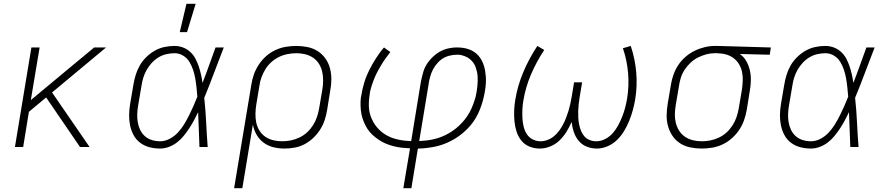

<svg xmlns="http://www.w3.org/2000/svg" viewBox="-20 -768 4640 1003"><path d="M398 0 221 -259 131 -184 101 0H58L144 -520H187L141 -245L332 -404L472 -520H534L252 -285L448 0Z M816 8Q787 8 760.5 1Q734 -6 712.5 -22Q691 -38 678 -62Q665 -86 659.5 -113Q654 -140 654.5 -168.5Q655 -197 660 -226L677 -326Q681 -351 689 -377Q697 -403 710.5 -426.5Q724 -450 744.5 -470Q765 -490 789 -503.5Q813 -517 839.5 -522.5Q866 -528 891 -528Q915 -528 936 -520Q957 -512 973.5 -497Q990 -482 1000.5 -462.5Q1011 -443 1018 -422Q1025 -401 1030 -379Q1035 -357 1038 -335Q1056 -381 1072.5 -427.5Q1089 -474 1106 -520H1149Q1123 -454 1098.5 -388Q1074 -322 1047 -257Q1054 -193 1057 -128.5Q1060 -64 1065 0H1022Q1020 -46 1018.5 -91.5Q1017 -137 1015 -182Q1005 -161 993.5 -139.5Q982 -118 968.5 -97.5Q955 -77 939.5 -58Q924 -39 904.5 -24Q885 -9 862 -0.5Q839 8 816 8ZM817 -30Q842 -30 866.5 -43Q891 -56 909.5 -76Q928 -96 942 -119Q956 -142 968 -166Q980 -190 990.5 -214Q1001 -238 1011 -263Q1009 -287 1006.5 -311Q1004 -335 1000 -358Q996 -381 988.5 -403.5Q981 -426 969 -445.5Q957 -465 936.5 -477.5Q916 -490 892 -490Q871 -490 849 -485Q827 -480 807.5 -468Q788 -456 772.5 -439Q757 -422 746 -402.5Q735 -383 728.5 -362Q722 -341 719 -319L702 -219Q698 -197 697 -174.5Q696 -152 699.5 -130.5Q703 -109 712 -90Q721 -71 736.5 -57Q752 -43 773 -36.5Q794 -30 817 -30ZM919 -600 954 -748H1002L957 -600Z M1203 215 1293 -326Q1297 -353 1306.5 -379.5Q1316 -406 1332 -430.5Q1348 -455 1370 -474.5Q1392 -494 1419 -506.5Q1446 -519 1473.5 -523.5Q1501 -528 1528 -528Q1558 -528 1587 -522Q1616 -516 1639.5 -501Q1663 -486 1679.5 -463Q1696 -440 1703.5 -412Q1711 -384 1711 -354.5Q1711 -325 1705 -294L1689 -194Q1685 -168 1676.5 -142Q1668 -116 1653 -92Q1638 -68 1617 -48Q1596 -28 1571.5 -15Q1547 -2 1520 3Q1493 8 1466 8Q1436 8 1408 1Q1380 -6 1357.5 -22.5Q1335 -39 1320.5 -64Q1306 -89 1301 -117L1246 215ZM1454 -30Q1476 -30 1499 -34.5Q1522 -39 1544 -49.5Q1566 -60 1584 -76.5Q1602 -93 1615 -113.5Q1628 -134 1635.5 -156Q1643 -178 1647 -201L1664 -301Q1668 -325 1668 -348.5Q1668 -372 1663 -394Q1658 -416 1646 -435Q1634 -454 1615.5 -466.5Q1597 -479 1574.5 -484.5Q1552 -490 1528 -490Q1506 -490 1482.5 -485.5Q1459 -481 1437.5 -470.5Q1416 -460 1397.5 -443.5Q1379 -427 1366.5 -406.5Q1354 -386 1346 -364Q1338 -342 1335 -319L1319 -223Q1315 -199 1314.5 -175Q1314 -151 1318.5 -128.5Q1323 -106 1335 -86.5Q1347 -67 1365.5 -54Q1384 -41 1407 -35.5Q1430 -30 1454 -30Z M2087 215 2122 7Q2100 6 2078 3.5Q2056 1 2035 -4.5Q2014 -10 1995 -18Q1976 -26 1959 -37.5Q1942 -49 1926.5 -63Q1911 -77 1900 -94Q1889 -111 1881 -130Q1873 -149 1868.5 -170Q1864 -191 1863.5 -216.5Q1863 -242 1865 -257L1869 -277Q1870 -287 1872.5 -297Q1875 -307 1877.5 -317Q1880 -327 1883 -337Q1886 -347 1889.5 -357Q1893 -367 1897.5 -377Q1902 -387 1906.5 -396.5Q1911 -406 1916 -415.5Q1921 -425 1926.5 -434.5Q1932 -444 1937.5 -453Q1943 -462 1950.5 -473Q1958 -484 1964 -492.5Q1970 -501 1975 -507L1986 -520L2019 -496Q2013 -488 2007 -480Q2001 -472 1995 -464Q1989 -456 1983.5 -447.5Q1978 -439 1973 -430.5Q1968 -422 1963 -413.5Q1958 -405 1953.5 -396.5Q1949 -388 1944.5 -379Q1940 -370 1936.5 -361Q1933 -352 1929.5 -343Q1926 -334 1922.5 -322.5Q1919 -311 1916.5 -302.5Q1914 -294 1913 -288L1911 -273Q1908 -254 1907 -235Q1906 -216 1908 -197.5Q1910 -179 1916 -162Q1922 -145 1930.5 -130Q1939 -115 1950.5 -101.5Q1962 -88 1976 -77Q1990 -66 2005.5 -58Q2021 -50 2038.5 -44.5Q2056 -39 2077.5 -35.5Q2099 -32 2112 -32L2128 -31L2179 -343Q2182 -356 2185 -369Q2188 -382 2192 -395Q2196 -408 2202.5 -420.5Q2209 -433 2217.5 -444.5Q2226 -456 2236 -466Q2246 -476 2257 -484.5Q2268 -493 2281 -500Q2294 -507 2306.5 -511Q2319 -515 2335 -517.5Q2351 -520 2360 -520H2371Q2387 -520 2402 -517.5Q2417 -515 2431 -510Q2445 -505 2457.5 -496.5Q2470 -488 2479.5 -477Q2489 -466 2496 -453Q2503 -440 2507.5 -426Q2512 -412 2514.5 -397Q2517 -382 2518 -366.5Q2519 -351 2518 -333Q2517 -315 2515 -304L2513 -290Q2509 -266 2502.5 -242.5Q2496 -219 2487 -196Q2478 -173 2465 -151Q2452 -129 2435.5 -110Q2419 -91 2399 -74Q2379 -57 2357.5 -44Q2336 -31 2313 -21Q2290 -11 2266 -5Q2242 1 2213.5 4.5Q2185 8 2170 8H2163L2129 215ZM2170 -31Q2190 -32 2210.5 -34.5Q2231 -37 2251 -42Q2271 -47 2290.5 -55Q2310 -63 2328.5 -74Q2347 -85 2364 -99Q2381 -113 2395.5 -129Q2410 -145 2422 -163Q2434 -181 2442.5 -200Q2451 -219 2458.5 -242Q2466 -265 2468 -279L2471 -296Q2473 -309 2474 -321Q2475 -333 2475.5 -345.5Q2476 -358 2475 -370Q2474 -382 2471.5 -393.5Q2469 -405 2465 -416.5Q2461 -428 2454.5 -437.5Q2448 -447 2439.5 -455Q2431 -463 2421 -468.5Q2411 -474 2397.5 -478Q2384 -482 2376 -482H2365Q2355 -482 2344.5 -480.5Q2334 -479 2323.5 -476Q2313 -473 2303 -468Q2293 -463 2284.5 -456.5Q2276 -450 2268 -441.5Q2260 -433 2253.5 -424Q2247 -415 2242 -405.5Q2237 -396 2233.5 -386.5Q2230 -377 2226.5 -365Q2223 -353 2222 -346Z M2800 8Q2771 8 2745.5 -2.5Q2720 -13 2703.5 -33.5Q2687 -54 2678.5 -80.5Q2670 -107 2667.5 -134.5Q2665 -162 2666 -190.5Q2667 -219 2672 -248Q2684 -321 2714 -392Q2744 -463 2787 -528L2823 -507Q2782 -445 2753.5 -378Q2725 -311 2714 -242Q2710 -220 2709 -197Q2708 -174 2709 -152Q2710 -130 2715 -108.5Q2720 -87 2731 -69Q2742 -51 2761.5 -40.5Q2781 -30 2804 -30Q2822 -30 2840.5 -37Q2859 -44 2874 -56.5Q2889 -69 2900.5 -84.5Q2912 -100 2921 -117Q2930 -134 2937 -152Q2944 -170 2949.5 -188Q2955 -206 2959 -224Q2963 -242 2966 -260L2979 -338H3021L3008 -260Q3005 -242 3003 -224Q3001 -206 3000.5 -188Q3000 -170 3001 -152Q3002 -134 3005.5 -117Q3009 -100 3015.5 -84Q3022 -68 3033 -55.5Q3044 -43 3060.5 -36.5Q3077 -30 3095 -30Q3119 -30 3142 -42Q3165 -54 3181.5 -73Q3198 -92 3210 -114.5Q3222 -137 3231 -160Q3240 -183 3246 -206.5Q3252 -230 3256 -253Q3267 -321 3261 -388Q3255 -455 3234 -516L3275 -528Q3297 -463 3303.5 -391.5Q3310 -320 3298 -247Q3293 -219 3285.5 -191.5Q3278 -164 3267 -137Q3256 -110 3240.5 -84Q3225 -58 3203.5 -37Q3182 -16 3154 -4Q3126 8 3098 8Q3070 8 3045 -2Q3020 -12 3003 -32.5Q2986 -53 2977.5 -78.5Q2969 -104 2966 -131Q2955 -105 2939.5 -80Q2924 -55 2903 -34.5Q2882 -14 2854.5 -3Q2827 8 2800 8Z M3645 8Q3615 8 3586 2Q3557 -4 3533.5 -19Q3510 -34 3494 -57Q3478 -80 3470 -108Q3462 -136 3462.5 -165.5Q3463 -195 3468 -226L3485 -326Q3489 -352 3498.5 -378.5Q3508 -405 3523.5 -428.5Q3539 -452 3561 -471Q3583 -490 3608.5 -502.5Q3634 -515 3661 -521.5Q3688 -528 3714 -528H3731L4007 -520L4001 -482L3845 -486Q3866 -471 3878.5 -449Q3891 -427 3897 -401.5Q3903 -376 3902.5 -349Q3902 -322 3897 -294L3881 -194Q3876 -167 3867 -140.5Q3858 -114 3841.5 -89.5Q3825 -65 3803 -45.5Q3781 -26 3754.5 -13.5Q3728 -1 3700 3.5Q3672 8 3645 8ZM3646 -30Q3668 -30 3691 -34.5Q3714 -39 3736 -49.5Q3758 -60 3776 -76.5Q3794 -93 3807 -113.5Q3820 -134 3827.5 -156Q3835 -178 3839 -201L3856 -301Q3859 -323 3860 -345.5Q3861 -368 3857 -389Q3853 -410 3843 -428.5Q3833 -447 3817 -460.5Q3801 -474 3781 -481Q3761 -488 3738 -489L3725 -490H3713Q3691 -490 3669 -484Q3647 -478 3626 -467.5Q3605 -457 3587.5 -440.5Q3570 -424 3557 -404.5Q3544 -385 3537 -363Q3530 -341 3527 -319L3510 -219Q3506 -195 3505.5 -171.5Q3505 -148 3510.5 -126Q3516 -104 3528 -85Q3540 -66 3558.5 -53.5Q3577 -41 3599.5 -35.5Q3622 -30 3646 -30Z M4216 8Q4187 8 4160.5 1Q4134 -6 4112.5 -22Q4091 -38 4078 -62Q4065 -86 4059.5 -113Q4054 -140 4054.5 -168.5Q4055 -197 4060 -226L4077 -326Q4081 -351 4089 -377Q4097 -403 4110.5 -426.5Q4124 -450 4144.5 -470Q4165 -490 4189 -503.5Q4213 -517 4239.5 -522.5Q4266 -528 4291 -528Q4315 -528 4336 -520Q4357 -512 4373.5 -497Q4390 -482 4400.5 -462.5Q4411 -443 4418 -422Q4425 -401 4430 -379Q4435 -357 4438 -335Q4456 -381 4472.5 -427.5Q4489 -474 4506 -520H4549Q4523 -454 4498.5 -388Q4474 -322 4447 -257Q4454 -193 4457 -128.5Q4460 -64 4465 0H4422Q4420 -46 4418.5 -91.5Q4417 -137 4415 -182Q4405 -161 4393.5 -139.5Q4382 -118 4368.5 -97.5Q4355 -77 4339.5 -58Q4324 -39 4304.5 -24Q4285 -9 4262 -0.5Q4239 8 4216 8ZM4217 -30Q4242 -30 4266.5 -43Q4291 -56 4309.5 -76Q4328 -96 4342 -119Q4356 -142 4368 -166Q4380 -190 4390.5 -214Q4401 -238 4411 -263Q4409 -287 4406.5 -311Q4404 -335 4400 -358Q4396 -381 4388.5 -403.5Q4381 -426 4369 -445.5Q4357 -465 4336.5 -477.5Q4316 -490 4292 -490Q4271 -490 4249 -485Q4227 -480 4207.5 -468Q4188 -456 4172.5 -439Q4157 -422 4146 -402.5Q4135 -383 4128.5 -362Q4122 -341 4119 -319L4102 -219Q4098 -197 4097 -174.5Q4096 -152 4099.5 -130.5Q4103 -109 4112 -90Q4121 -71 4136.5 -57Q4152 -43 4173 -36.5Q4194 -30 4217 -30Z"/></svg>

Font: Iosevka Aile Extralight
Style: Italic
Weight: 200
Italic angle: -9°
Designer: Belleve Invis
Foundry: Belleve Invis
Version: Version 31.1.0; ttfautohint (v1.8.4)